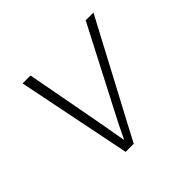

<svg xmlns="http://www.w3.org/2000/svg" viewBox="-131 -684 839 839"><g transform="rotate(-45 288.0 -265.0)"><path d="M207 0H257L288 -59L538 -530H490L307 -177Q289 -143 272 -109Q255 -75 239 -41Q233 -75 227 -109Q221 -143 215 -177L149 -530H100Z"/></g></svg>

Font: Iosevka Sparkle Extralight
Style: Italic
Weight: 200
Italic angle: -9°
Designer: Belleve Invis
Foundry: Belleve Invis
Version: Version 4.5.0; ttfautohint (v1.8.3)